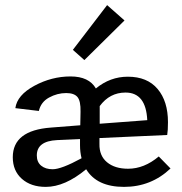

<svg xmlns="http://www.w3.org/2000/svg" viewBox="-20 -725 713 751"><path d="M467 -645 310 -490 265 -530 399 -705ZM601 -113 647 -66Q571 6 465 6Q359 6 317 -63Q234 6 159 6Q101 6 65.5 -25.5Q30 -57 30 -110Q30 -215 179 -226L294 -235L295 -288Q296 -330 283 -345.5Q270 -361 239 -361Q204 -361 172 -343.5Q140 -326 132 -291L40 -302Q47 -353 114.5 -389.5Q182 -426 256 -426Q328 -426 355 -379Q411 -425 480 -425Q556 -425 596.5 -377Q637 -329 637 -247Q637 -214 634 -197L369 -185V-162Q368 -116 398.5 -90.5Q429 -65 481 -65Q544 -65 601 -113ZM370 -310V-302V-241L556 -255Q551 -363 471 -363Q409 -363 370 -310ZM186 -63Q220 -63 299 -106Q293 -130 293 -157V-181L203 -177Q124 -173 124 -117Q124 -91 141 -77Q158 -63 186 -63Z"/></svg>

Font: EauTestText Semibold
Style: Regular
Weight: 600
Designer: Christian Thalmann (Catharsis Fonts)
Version: Version 0.001;PS 000.001;hotconv 1.0.88;makeotf.lib2.5.64775